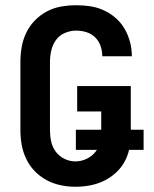

<svg xmlns="http://www.w3.org/2000/svg" viewBox="-20 -702 590 734"><path d="M268 12Q240 12 211.5 6Q183 0 158 -13.5Q133 -27 113 -47.5Q93 -68 80.5 -94Q68 -120 63 -148Q58 -176 58 -205V-465Q58 -494 63 -522.5Q68 -551 80.5 -577Q93 -603 113.5 -624Q134 -645 159.5 -658.5Q185 -672 214 -677Q243 -682 271 -682Q299 -682 325.5 -678Q352 -674 377 -662.5Q402 -651 422.5 -633Q443 -615 456.5 -591.5Q470 -568 477 -541.5Q484 -515 484 -488V-487H371Q371 -507 364.5 -526Q358 -545 344 -559Q330 -573 310.5 -579Q291 -585 271 -585Q249 -585 228 -576Q207 -567 194 -549Q181 -531 176 -509Q171 -487 171 -465V-205Q171 -183 175.5 -161.5Q180 -140 193 -122.5Q206 -105 226 -95Q246 -85 268 -85Q290 -85 310.5 -94.5Q331 -104 345 -121.5Q359 -139 363 -161Q367 -183 367 -205V-276H275V-373H480V-205Q480 -176 476.5 -147Q473 -118 460.5 -92Q448 -66 427 -45.5Q406 -25 380 -12Q354 1 325.5 6.5Q297 12 268 12ZM270 -129V-206H529V-129Z"/></svg>

Font: Lode Term
Style: Bold
Weight: 700
Monospace: yes
Designer: Belleve Invis
Foundry: Belleve Invis
Version: Version 29.2.0